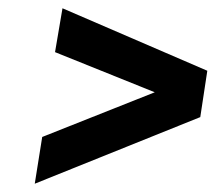

<svg xmlns="http://www.w3.org/2000/svg" viewBox="-20 -580 521 464"><path d="M64 -136 82 -249 354 -357 113 -454 131 -560 481 -409 464 -297Z"/></svg>

Font: Exo
Style: Demi Bold Italic
Weight: 600
Designer: Natanael Gama
Version: Version 1